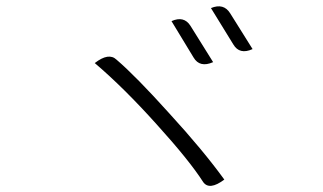

<svg xmlns="http://www.w3.org/2000/svg" viewBox="-20 -731 1040 618"><path d="M532 -663Q572 -681 593 -648L666 -531Q623 -512 603 -546L532 -663ZM659 -705Q700 -722 721 -688L793 -573Q751 -554 731 -588L659 -705ZM285 -528Q330 -563 355 -539Q417 -486 525 -366Q634 -247 702 -153Q654 -117 634 -145Q590 -214 484 -331Q378 -449 285 -528Z"/></svg>

Font: Swei Half Moon CJK SC
Style: Light
Weight: 300
Version: Version 2.071